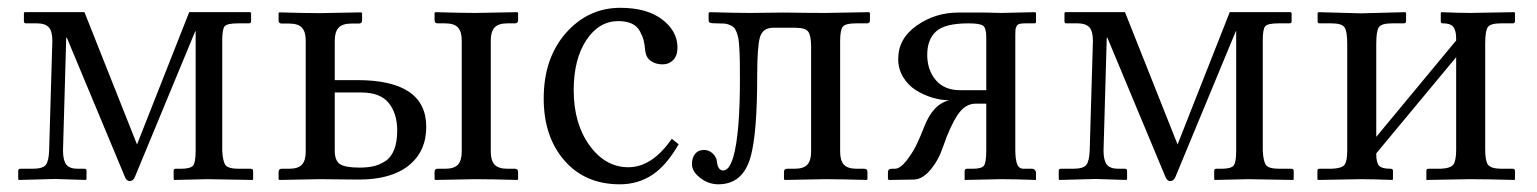

<svg xmlns="http://www.w3.org/2000/svg" viewBox="-20 -462 3955 494"><path d="M43 -430.7H197.3L332.5 -90.3L466.8 -430.7H623.5L626 -428.7V-407.2Q626 -401.9 620.1 -401.9H592.3Q564.5 -401.9 558.1 -394.5Q551.8 -387.2 551.8 -358.9V-74.2Q553.2 -46.4 560.3 -37.1Q567.4 -27.8 594.7 -27.8H625Q631.3 -27.8 631.3 -22V-1L629.9 1L513.2 -1L428.2 1L426.8 -1V-22.5Q426.8 -27.8 432.1 -27.8H445.3Q470.7 -27.8 477.1 -36.4Q483.4 -44.9 483.4 -74.2V-381.8H482.4L326.7 -5.9Q322.3 3.9 313.5 3.9Q306.2 3.9 301.8 -5.9L151.9 -365.2H150.4L142.1 -74.7Q142.1 -49.8 150.4 -38.8Q158.7 -27.8 180.2 -27.8H197.3Q202.6 -27.8 202.6 -22.5V-1L200.7 1L121.6 -1.5L28.3 1L26.9 -1V-22.9Q26.9 -27.8 32.7 -27.8H63.5Q89.8 -27.8 97.7 -37.6Q105.5 -47.4 106.4 -74.7L114.7 -357.4Q114.7 -382.3 105.2 -392.1Q95.7 -401.9 75.7 -401.9H46.9Q41.5 -401.9 41.5 -407.2V-428.7Z M1168 -357.9Q1168 -380.4 1158.4 -391.1Q1148.9 -401.9 1125 -401.9H1106Q1098.1 -401.9 1098.1 -410.2V-428.7L1100.1 -430.7Q1168 -428.7 1203.6 -428.7L1311 -430.7L1313 -428.7V-410.2Q1313 -401.9 1304.7 -401.9H1285.6Q1262.2 -401.9 1252.4 -391.1Q1242.7 -380.4 1242.7 -357.9V-71.8Q1242.7 -49.3 1252.4 -38.6Q1262.2 -27.8 1285.6 -27.8H1304.7Q1313 -27.8 1313 -19.5V-1L1311 1Q1242.7 -1 1203.6 -1L1100.1 1L1098.1 -1V-19.5Q1098.1 -27.8 1106 -27.8H1125Q1148.9 -27.8 1158.4 -38.6Q1168 -49.3 1168 -71.8ZM1002 -126Q1002 -169.9 980.2 -197Q958.5 -224.1 908.7 -224.1H841.3V-74.2Q841.3 -48.3 855 -39.6Q868.7 -30.8 904.8 -30.8Q925.8 -30.8 941.4 -34.4Q957 -38.1 971.7 -47.6Q986.3 -57.1 994.1 -76.9Q1002 -96.7 1002 -126ZM766.6 -71.8V-357.4Q766.6 -379.9 757.1 -390.6Q747.6 -401.4 723.6 -401.4H704.6Q696.8 -401.4 696.8 -409.7V-428.2L698.7 -430.2Q766.6 -428.2 802.2 -428.2L909.7 -430.2L911.6 -428.2V-409.7Q911.6 -401.4 903.3 -401.4H884.3Q860.8 -401.4 851.1 -390.6Q841.3 -379.9 841.3 -357.4V-255.9H898.9Q1076.7 -255.9 1076.7 -135.7Q1076.7 -72.3 1031.5 -36.1Q986.3 0 903.3 0L802.2 -1L698.7 1L696.8 -1V-19.5Q696.8 -27.8 704.6 -27.8H723.6Q747.6 -27.8 757.1 -38.6Q766.6 -49.3 766.6 -71.8Z M1726.1 -90.8Q1694.3 -35.6 1657.7 -11.7Q1621.1 12.2 1574.7 12.2Q1485.4 12.2 1432.1 -49.1Q1378.9 -110.4 1378.9 -208.5Q1378.9 -312 1436 -377Q1493.2 -441.9 1576.2 -441.9Q1644.5 -441.9 1683.8 -411.9Q1723.1 -381.8 1723.1 -339.8Q1723.1 -318.8 1712.2 -307.6Q1701.2 -296.4 1684.6 -296.4Q1667 -296.4 1654.5 -305.2Q1642.1 -314 1640.1 -331.5Q1638.7 -347.7 1636 -358.2Q1633.3 -368.7 1626.5 -381.6Q1619.6 -394.5 1605.7 -401.1Q1591.8 -407.7 1570.8 -407.7Q1521 -407.7 1488.5 -358.6Q1456.1 -309.6 1456.1 -230Q1456.1 -144 1496.8 -87.9Q1537.6 -31.7 1596.7 -31.7Q1657.7 -31.7 1708.5 -105Z M1840.8 -23.4Q1856.4 -23.4 1866.7 -58.1Q1883.8 -117.2 1883.8 -258.8Q1883.8 -286.6 1883.5 -303.2Q1883.3 -319.8 1882.3 -336.9Q1881.3 -354 1879.9 -362.5Q1878.4 -371.1 1875 -379.6Q1871.6 -388.2 1867.9 -391.6Q1864.3 -395 1857.4 -397.9Q1850.6 -400.9 1843.3 -401.4Q1835.9 -401.9 1824.7 -401.9Q1811 -401.9 1807.1 -403.3Q1803.2 -404.8 1803.2 -411.1V-428.7L1806.2 -430.7Q1869.1 -428.7 1909.7 -428.7L1995.6 -429.7Q2062 -428.7 2104.5 -428.7L2215.8 -430.7L2218.3 -428.7V-409.2Q2218.3 -401.9 2210.4 -401.9H2182.1Q2155.3 -401.9 2148.4 -393.3Q2141.6 -384.8 2141.6 -355.5V-71.8Q2141.6 -49.3 2151.1 -38.6Q2160.6 -27.8 2184.6 -27.8H2203.6Q2211.9 -27.8 2211.9 -19.5V-1L2210 1Q2141.6 -1 2102.5 -1L1999 1L1997.1 -1V-19.5Q1997.1 -27.8 2004.9 -27.8H2023.9Q2047.9 -27.8 2057.4 -38.6Q2066.9 -49.3 2066.9 -71.8V-341.8Q2066.9 -370.1 2059.6 -380.4Q2052.2 -390.6 2026.4 -390.6H1969.7Q1942.4 -390.6 1935.3 -366.2Q1928.2 -341.8 1928.2 -266.1Q1928.2 -120.6 1911.6 -59.6Q1892.1 12.2 1828.1 12.2Q1803.2 12.2 1781.7 -4.2Q1760.3 -20.5 1760.3 -40Q1760.3 -55.7 1768.3 -65.9Q1776.4 -76.2 1791.5 -76.2Q1804.2 -76.2 1814 -66.9Q1823.7 -57.6 1824.7 -45.9Q1827.1 -23.4 1840.8 -23.4Z M2517.6 -230V-366.2Q2517.6 -389.6 2509.5 -395.8Q2501.5 -401.9 2471.7 -401.9Q2411.1 -401.9 2388.4 -381.1Q2365.7 -360.4 2365.7 -321.3Q2365.7 -281.7 2387.7 -255.9Q2409.7 -230 2450.2 -230ZM2357.9 -135.7Q2380.4 -194.3 2422.4 -204.1Q2400.9 -204.1 2378.4 -210.9Q2356 -217.8 2336.2 -230.2Q2316.4 -242.7 2303.7 -263.7Q2291 -284.7 2291 -310.1Q2291 -362.8 2338.6 -396.2Q2386.2 -429.7 2445.8 -429.7H2514.2L2556.2 -428.7L2643.6 -430.7L2645.5 -428.7V-405.3Q2645.5 -401.9 2642.1 -401.9H2617.2Q2607.9 -401.9 2602.8 -400.4Q2597.7 -398.9 2595.5 -394.5Q2593.3 -390.1 2592.8 -386Q2592.3 -381.8 2592.3 -372.1V-76.2Q2592.3 -53.2 2596.7 -40.5Q2601.1 -27.8 2613.8 -27.8H2635.3Q2640.1 -27.8 2642.8 -24.4Q2645.5 -21 2645.5 -19V1Q2590.3 -1 2554.7 -1L2461.9 1V-21Q2461.9 -27.8 2467.8 -27.8H2482.4Q2506.3 -27.8 2512 -36.4Q2517.6 -44.9 2517.6 -76.2V-195.3H2490.2Q2462.9 -195.3 2443.6 -166Q2424.3 -136.7 2406.2 -84Q2395 -50.3 2374.3 -25.4Q2353.5 -0.5 2331.1 0L2267.1 1L2264.6 -1V-19.5Q2264.6 -27.8 2274.9 -27.8H2282.2Q2295.9 -27.8 2312 -48.3Q2328.1 -68.8 2338.4 -90.3Q2348.6 -111.8 2357.9 -135.7Z M2720.2 -430.7H2874.5L3009.8 -90.3L3144 -430.7H3300.8L3303.2 -428.7V-407.2Q3303.2 -401.9 3297.4 -401.9H3269.5Q3241.7 -401.9 3235.4 -394.5Q3229 -387.2 3229 -358.9V-74.2Q3230.5 -46.4 3237.5 -37.1Q3244.6 -27.8 3272 -27.8H3302.2Q3308.6 -27.8 3308.6 -22V-1L3307.1 1L3190.4 -1L3105.5 1L3104 -1V-22.5Q3104 -27.8 3109.4 -27.8H3122.6Q3147.9 -27.8 3154.3 -36.4Q3160.6 -44.9 3160.6 -74.2V-381.8H3159.7L3003.9 -5.9Q2999.5 3.9 2990.7 3.9Q2983.4 3.9 2979 -5.9L2829.1 -365.2H2827.6L2819.3 -74.7Q2819.3 -49.8 2827.6 -38.8Q2835.9 -27.8 2857.4 -27.8H2874.5Q2879.9 -27.8 2879.9 -22.5V-1L2877.9 1L2798.8 -1.5L2705.6 1L2704.1 -1V-22.9Q2704.1 -27.8 2710 -27.8H2740.7Q2767.1 -27.8 2774.9 -37.6Q2782.7 -47.4 2783.7 -74.7L2792 -357.4Q2792 -382.3 2782.5 -392.1Q2772.9 -401.9 2752.9 -401.9H2724.1Q2718.8 -401.9 2718.8 -407.2V-428.7Z M3481.4 -427.7 3595.7 -430.7 3597.7 -428.7V-407.7Q3597.7 -401.9 3591.8 -401.9H3561.5Q3534.7 -401.9 3527.8 -392.1Q3521 -382.3 3521 -349.6V-109.9L3726.6 -357.9Q3726.6 -369.1 3725.8 -375.2Q3725.1 -381.3 3721.9 -388.4Q3718.8 -395.5 3711.4 -398.7Q3704.1 -401.9 3692.4 -401.9Q3687 -401.9 3687 -406.7V-428.7L3688.5 -430.7Q3732.9 -428.7 3761.7 -428.7L3876.5 -430.7L3877.9 -428.7V-407.7Q3877.9 -401.9 3872.1 -401.9H3841.8Q3814.9 -401.9 3808.1 -392.3Q3801.3 -382.8 3801.3 -350.1V-77.1Q3801.3 -47.9 3808.6 -38.1Q3815.9 -28.3 3841.8 -27.8H3872.1Q3877.9 -27.8 3877.9 -22.5V-1L3876.5 1Q3806.6 -1 3761.7 -1L3649.9 1V-1V-22.9Q3649.9 -27.8 3655.3 -27.8H3686Q3712.4 -28.8 3719.5 -38.8Q3726.6 -48.8 3726.6 -77.1V-314.9L3521 -67.4V-65.4Q3521 -44.4 3527.8 -36.1Q3534.7 -27.8 3558.1 -27.8Q3564 -27.8 3564 -22.5V-1L3562.5 1Q3513.2 -1 3481.4 -1L3371.1 1L3369.6 -1V-22.9Q3369.6 -27.8 3375 -27.8H3405.8Q3432.6 -28.8 3439.5 -38.1Q3446.3 -47.4 3446.3 -75.2V-348.6Q3446.3 -381.8 3439.2 -391.8Q3432.1 -401.9 3405.8 -401.9H3375.5Q3370.1 -401.9 3370.1 -406.7V-428.7L3372.6 -430.7Z"/></svg>

Font: Libertinage
Style: b
Weight: 400
Designer: OSP
Foundry: OSP
Version: Version 1.0; 2008; OFL relea